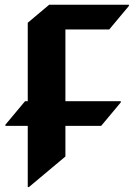

<svg xmlns="http://www.w3.org/2000/svg" viewBox="-20 -757 580 797"><path d="M95.2 19.5V-234.4H2.4V-239.3L84 -336.9H95.2V-662.6L184.1 -737.3H515.1V-732.4L433.6 -634.8H251.5V-336.9H481.4V-332L399.9 -234.4H251.5V-107.4L100.1 19.5Z"/></svg>

Font: Gothica
Style: Bold
Weight: 700
Designer: Wojciech Kalinowski "wmk69" (wmk69@o2.pl)
Foundry: Wojciech Kalinowski "wmk69" (wmk69@o2.pl)
Version: Version 2.1.0; 2021-05-14